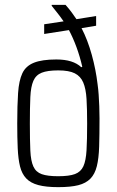

<svg xmlns="http://www.w3.org/2000/svg" viewBox="-20 -763 482 791"><path d="M220 8Q170 8 138 -0.5Q106 -9 88 -28Q70 -47 62.5 -77.5Q55 -108 53 -152Q51 -196 51 -254Q51 -329 54.5 -380Q58 -431 72 -461Q86 -491 119.5 -504.5Q153 -518 212 -518Q247 -518 272.5 -510Q298 -502 315 -486L319 -488Q309 -531 295 -569Q281 -607 264 -639L162 -623V-663L242 -675Q231 -691 218.5 -707Q206 -723 193 -739V-743H250Q265 -726 276 -711Q287 -696 295 -684L376 -697V-657L316 -647Q341 -599 358 -537.5Q375 -476 382 -416Q385 -395 386.5 -372.5Q388 -350 389 -325.5Q390 -301 390 -276Q390 -208 388.5 -159.5Q387 -111 379 -78.5Q371 -46 352.5 -27Q334 -8 302.5 0Q271 8 220 8ZM220 -37Q265 -37 289 -46Q313 -55 323.5 -78Q334 -101 336.5 -144Q339 -187 339 -254Q339 -313 336.5 -355Q334 -397 323 -423Q312 -449 288 -461Q264 -473 220 -473Q176 -473 152 -463.5Q128 -454 117.5 -430Q107 -406 105 -363Q103 -320 103 -254Q103 -185 105 -142.5Q107 -100 117.5 -77Q128 -54 152 -45.5Q176 -37 220 -37Z"/></svg>

Font: Saira Condensed Light
Style: Regular
Weight: 300
Width: 3
Designer: Hector Gatti with collaboration of the Omnibus-Type team
Foundry: Omnibus-Type
Version: Version 1.101